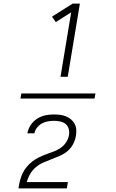

<svg xmlns="http://www.w3.org/2000/svg" viewBox="-20 -870 640 1060"><path d="M314 -446 373 -802 288 -748 267 -778 381 -850H421L354 -446ZM82 170Q85 149 90 128.5Q95 108 104 88.5Q113 69 127 52Q141 35 158.5 21.5Q176 8 195.5 -1.5Q215 -11 235.5 -18.5Q256 -26 276.5 -33.5Q297 -41 315 -53.5Q333 -66 345 -84.5Q357 -103 361 -124Q361 -125 361 -125Q361 -125 361 -125Q364 -143 359 -159.5Q354 -176 341.5 -186Q329 -196 312 -199.5Q295 -203 278 -203Q261 -203 244 -200Q227 -197 211.5 -188.5Q196 -180 184.5 -165.5Q173 -151 170 -134H131Q134 -150 141 -165Q148 -180 159 -192.5Q170 -205 184.5 -214.5Q199 -224 214.5 -229Q230 -234 246 -236Q262 -238 278 -238Q295 -238 312 -236Q329 -234 344.5 -227.5Q360 -221 372.5 -210.5Q385 -200 392.5 -185.5Q400 -171 401 -153.5Q402 -136 399 -119Q395 -96 383.5 -74Q372 -52 353 -36Q334 -20 311 -10Q288 0 265.5 8.5Q243 17 220 27Q197 37 178 53Q159 69 146.5 90.5Q134 112 128 135H355L349 170ZM93 -326 98 -354H507L502 -326Z"/></svg>

Font: Iosevka Curly XLtExObl
Style: Regular
Weight: 200
Width: 7
Italic angle: -9°
Monospace: yes
Designer: Belleve Invis
Foundry: Belleve Invis
Version: Version 11.0.1; ttfautohint (v1.8.3)